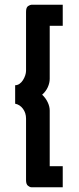

<svg xmlns="http://www.w3.org/2000/svg" viewBox="-20 -760 333 811"><path d="M190 -651V-427Q190 -410 182 -392Q174 -374 158 -360Q173 -346 181.5 -328Q190 -310 190 -293V-58H245V31H113Q106 31 98 24.5Q90 18 90 1V-259Q90 -283 77 -300.5Q64 -318 44 -322V-400Q54 -400 62.5 -406Q71 -412 77 -421.5Q83 -431 86.5 -441.5Q90 -452 90 -461V-710Q90 -729 99 -734.5Q108 -740 113 -740H245V-651Z"/></svg>

Font: Oxford Sans SemiBold
Style: Regular
Weight: 600
Designer: Matt McInerney, Pablo Impallari, Rodrigo Fuenzalida
Foundry: Matt McInerney, Pablo Impallari, Rodrigo Fuenzalida
Version: Version 3.000g; ttfautohint (v1.5) -l 8 -r 28 -G 28 -x 14 -D